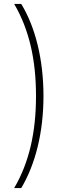

<svg xmlns="http://www.w3.org/2000/svg" viewBox="-20 -762 357 976"><path d="M88 194C160 73 201 -89 201 -274C201 -459 160 -624 88 -742H52C129 -611 163 -457 163 -274C163 -91 129 63 52 194Z"/></svg>

Font: Montserrat-Alt1 ExtLt
Style: Regular
Weight: 200
Designer: Differentunic
Foundry: Differentunic
Version: Version 7.222